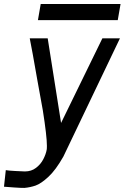

<svg xmlns="http://www.w3.org/2000/svg" viewBox="-25 -742 645 962"><path d="M100 117Q132 117 155.5 99Q179 81 192 55.8Q205 30.5 209 8Q210 3.5 210 -11Q210 -60 189.5 -189.5Q183 -223.5 162.5 -338.5Q135 -496.5 124 -550H214L281 -126L488 -550H576L292.5 42.5Q254 110.5 217 144.5Q180 178.5 153 187.8Q126 197 97.5 199.5Q86.5 200 48.5 197.5Q10.5 195 -5 193.5L4 110.5Q17.5 113 51.5 114.8Q85.5 116.5 100 117ZM179 -722H579L565 -641H165Z"/></svg>

Font: JuliaMono Italic
Style: Regular
Weight: 400
Italic angle: -9°
Monospace: yes
Designer: cormullion
Foundry: corm
Version: Version 0.049; ttfautohint (v1.8.4)